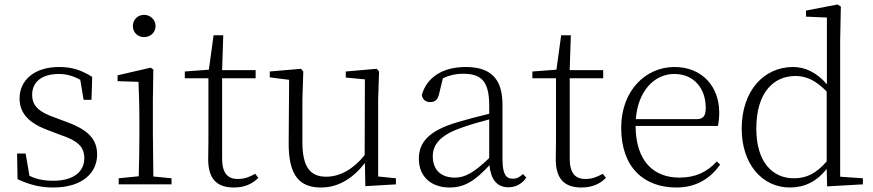

<svg xmlns="http://www.w3.org/2000/svg" viewBox="-20 -820 3884 854"><path d="M217 14C348 14 412 -53 412 -132C412 -199 375 -242 275 -278L227 -296C155 -321 123 -347 123 -399C123 -452 162 -491 242 -491C274 -491 305 -483 337 -465L352 -376H387L390 -478C342 -508 301 -522 243 -522C130 -522 67 -461 67 -382C67 -310 117 -269 196 -240L246 -221C328 -194 355 -166 355 -116C355 -58 309 -16 217 -16C172 -16 140 -24 111 -38L94 -137H56L58 -23C111 1 156 14 217 14Z M621 -655C648 -655 672 -675 672 -704C672 -733 648 -754 621 -754C593 -754 571 -733 571 -704C571 -675 593 -655 621 -655ZM596 0H743V-27L662 -35L660 -226V-377L662 -511L650 -519L503 -485V-459L596 -456C598 -405 600 -349 600 -281V-226C600 -172 599 -91 597 -36L508 -27V0Z M1020 14C1066 14 1102 -1 1129 -29L1115 -47C1088 -32 1068 -24 1037 -24C992 -24 968 -51 968 -115V-472H1117V-508H968L973 -663H930L909 -510L802 -502V-472H907V-196C907 -161 906 -142 906 -112C906 -28 941 14 1020 14Z M1605 8 1741 0V-27L1662 -35V-377L1666 -502L1656 -514L1518 -502V-475L1603 -467L1602 -130C1552 -68 1493 -34 1431 -34C1362 -34 1325 -74 1325 -188V-377L1329 -502L1319 -514L1180 -502V-476L1266 -465L1264 -185C1263 -37 1314 14 1408 14C1487 14 1552 -29 1603 -95Z M2241 13C2273 13 2301 -1 2321 -30L2306 -46C2290 -31 2278 -25 2261 -25C2231 -25 2215 -44 2215 -113V-354C2215 -473 2160 -522 2051 -522C1949 -522 1878 -476 1856 -397C1860 -377 1873 -366 1893 -366C1914 -366 1927 -375 1933 -402L1950 -472C1980 -486 2009 -492 2038 -492C2118 -492 2156 -463 2156 -350V-314C2110 -303 2060 -290 2013 -276C1889 -239 1843 -188 1843 -114C1843 -31 1902 14 1979 14C2050 14 2095 -19 2157 -85C2163 -23 2190 13 2241 13ZM2156 -117C2087 -51 2048 -30 2003 -30C1944 -30 1905 -62 1905 -125C1905 -175 1936 -217 2025 -249C2065 -264 2111 -277 2156 -289Z M2566 14C2612 14 2648 -1 2675 -29L2661 -47C2634 -32 2614 -24 2583 -24C2538 -24 2514 -51 2514 -115V-472H2663V-508H2514L2519 -663H2476L2455 -510L2348 -502V-472H2453V-196C2453 -161 2452 -142 2452 -112C2452 -28 2487 14 2566 14Z M2989 14C3075 14 3139 -25 3183 -88L3168 -102C3125 -54 3072 -30 3002 -30C2889 -30 2808 -101 2807 -260H3173C3177 -275 3179 -296 3179 -320C3179 -435 3103 -522 2980 -522C2851 -522 2743 -416 2743 -252C2743 -73 2846 14 2989 14ZM2808 -290C2817 -413 2889 -491 2979 -491C3068 -491 3119 -425 3119 -341C3119 -306 3110 -290 3078 -290Z M3659 9 3818 0V-27L3717 -34V-641L3720 -791L3705 -800L3565 -773V-746L3658 -742V-445C3611 -500 3558 -522 3508 -522C3378 -522 3279 -417 3279 -247C3279 -94 3367 14 3494 14C3557 14 3613 -12 3657 -69ZM3657 -102C3610 -48 3567 -27 3511 -27C3416 -27 3344 -99 3344 -248C3344 -411 3423 -482 3518 -482C3568 -482 3610 -461 3657 -413Z"/></svg>

Font: Noto Serif TC ExtraLight
Style: Regular
Weight: 200
Designer: Ryoko NISHIZUKA 西塚涼子 (kana & ideographs); Frank Grießhammer (Latin, Greek & Cyrillic); Wenlong ZHANG 张文龙 (bopomofo); San
Foundry: Adobe
Version: Version 2.001;hotconv 1.1.0;makeotfexe 2.6.0